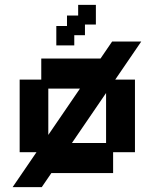

<svg xmlns="http://www.w3.org/2000/svg" viewBox="-20 -702 637 791"><path d="M32 69 442 -531H562L152 69ZM150 11V-75H61V-374H150V-461H446V-374H536V-75H446V11ZM179 -113H417V-337H179ZM212 -515V-595H256V-638H302V-682H375V-601H330V-557H286V-515Z"/></svg>

Font: Pixelify Sans SemiBold
Style: Regular
Weight: 600
Designer: Stefie Justprince
Foundry: Typecalism Foundryline
Version: Version 1.000